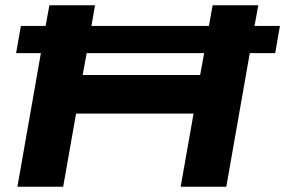

<svg xmlns="http://www.w3.org/2000/svg" viewBox="-20 -707 1080 727"><path d="M45.9 0 134.8 -505.9H41L59.1 -608.9H152.8L167 -687H339.8L326.2 -608.9H771L785.2 -687H958L943.8 -608.9H1040L1022 -505.9H925.8L836.9 0H664.1L712.9 -276.9H268.1L219.2 0ZM293 -422.9H737.8L752.9 -505.9H308.1Z"/></svg>

Font: Archivo Expanded
Style: Bold Italic
Weight: 700
Width: 7
Italic angle: -10°
Designer: Hector Gatti
Foundry: Omnibus-Type
Version: Version 2.001